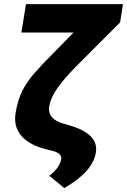

<svg xmlns="http://www.w3.org/2000/svg" viewBox="-20 -748 635 960"><path d="M109.9 -727.5H594.7L580.6 -636.2L354 -409.2Q297.9 -351.6 266.1 -306.2Q234.4 -260.7 226.1 -217.3Q215.8 -152.3 299.3 -129.4L329.1 -120.6Q476.1 -77.6 459 16.6Q442.9 110.8 301.3 192.4L226.6 130.9Q254.9 108.4 268.6 88.4Q282.2 68.4 285.2 51.8Q293.9 20 244.1 6.8L211.9 -1.5Q125.5 -22.5 85.7 -70.1Q45.9 -117.7 58.6 -186.5Q69.3 -249.5 92 -294.7Q114.7 -339.8 151.6 -381.8Q188.5 -423.8 241.7 -477.1L347.7 -585.4H86.9Z"/></svg>

Font: Inter Extra Bold
Style: Italic
Weight: 800
Italic angle: -9.39999°
Designer: Rasmus Andersson
Foundry: rsms
Version: Version 4.000;git-3c8e0fc